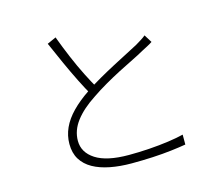

<svg xmlns="http://www.w3.org/2000/svg" viewBox="-109 -908 1218 1066"><g transform="rotate(-15 500.0 -374.5)"><path d="M802 -605Q789 -596 773.5 -588Q758 -580 739 -570Q713 -555 674 -536Q635 -517 590.5 -494Q546 -471 502 -445.5Q458 -420 420 -394Q346 -346 305.5 -293Q265 -240 265 -180Q265 -113 328.5 -72Q392 -31 519 -31Q576 -31 635.5 -35Q695 -39 748 -46.5Q801 -54 836 -63V-6Q801 0 751 6Q701 12 642.5 15Q584 18 522 18Q455 18 398.5 7Q342 -4 301 -27Q260 -50 237.5 -86.5Q215 -123 215 -175Q215 -223 235 -267Q255 -311 295 -352Q335 -393 393 -432Q433 -459 478.5 -485Q524 -511 568.5 -534.5Q613 -558 651 -577.5Q689 -597 715 -611Q733 -622 747 -630.5Q761 -639 774 -650ZM294 -767Q317 -705 343 -643.5Q369 -582 396 -528.5Q423 -475 446 -436L404 -409Q381 -448 353.5 -503Q326 -558 297.5 -621Q269 -684 243 -744Z"/></g></svg>

Font: Noto Sans JP Thin Light
Style: Regular
Weight: 300
Version: Version 2.004-H2;hotconv 1.0.118;makeotfexe 2.5.65603